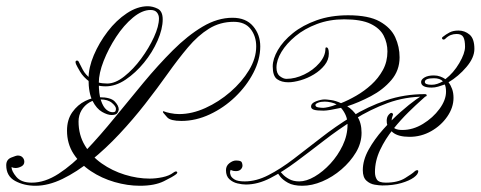

<svg xmlns="http://www.w3.org/2000/svg" viewBox="-90 -596 1542 616"><path d="M656 -539Q699 -539 722 -512Q745 -485 745 -447Q745 -405 723 -362.5Q701 -320 664.5 -285Q628 -250 583 -229Q538 -208 492 -208Q457 -208 446.5 -219.5Q436 -231 434 -234Q432 -237 433 -238.5Q434 -240 438 -238Q442 -236 456.5 -233Q471 -230 485 -230Q526 -230 569 -249.5Q612 -269 649 -301Q686 -333 709 -371Q732 -409 732 -447Q732 -480 714 -503Q696 -526 660 -526Q616 -526 580.5 -504Q545 -482 513 -444Q481 -406 448 -359.5Q415 -313 376 -263Q337 -213 293 -166Q249 -119 202.5 -81.5Q156 -44 110.5 -22Q65 0 24 0Q-13 0 -41.5 -15.5Q-70 -31 -70 -66Q-70 -84 -54 -90.5Q-38 -97 -33 -97Q-23 -97 -17.5 -91Q-12 -85 -12 -77Q-12 -67 -21.5 -62Q-31 -57 -40 -57Q-48 -57 -53 -60Q-53 -47 -37.5 -28.5Q-22 -10 12 -10Q54 -10 98 -38.5Q142 -67 187 -114.5Q232 -162 278 -218.5Q324 -275 370.5 -331Q417 -387 464.5 -434.5Q512 -482 560 -510.5Q608 -539 656 -539ZM384 -576Q400 -576 416 -568Q432 -560 432 -534Q432 -503 415.5 -465.5Q399 -428 372 -395Q345 -362 313 -340.5Q281 -319 249 -319Q217 -319 197 -334Q177 -349 167 -366Q157 -383 154 -390Q150 -400 155.5 -401.5Q161 -403 164 -395Q167 -389 175.5 -372.5Q184 -356 203 -342Q222 -328 254 -328Q280 -328 309 -351Q338 -374 363 -408Q388 -442 404 -477Q420 -512 420 -537Q420 -548 413.5 -556Q407 -564 393 -564Q366 -564 336.5 -539.5Q307 -515 282.5 -477.5Q258 -440 242.5 -400.5Q227 -361 227 -330Q227 -294 234 -273.5Q241 -253 251 -244.5Q261 -236 271 -236Q279 -236 280.5 -239.5Q282 -243 282 -247Q282 -255 269 -266Q256 -277 232 -277Q213 -277 197 -267.5Q181 -258 171.5 -242Q162 -226 162 -206Q162 -163 182.5 -129Q203 -95 236.5 -71.5Q270 -48 310.5 -35.5Q351 -23 390 -23Q410 -23 431.5 -27.5Q453 -32 466 -42Q474 -48 477.5 -45Q481 -42 475 -37Q465 -29 435.5 -14.5Q406 0 359 0Q319 0 277.5 -12Q236 -24 201.5 -47Q167 -70 146 -102.5Q125 -135 125 -177Q125 -212 142 -236Q159 -260 183.5 -272Q208 -284 229 -284Q265 -284 278 -270.5Q291 -257 291 -245Q291 -241 287 -234Q283 -227 268 -227Q255 -227 237.5 -237Q220 -247 207 -272Q194 -297 194 -343Q194 -379 211 -419Q228 -459 255.5 -495Q283 -531 317 -553.5Q351 -576 384 -576Z M1381 -498Q1401 -498 1416.5 -485Q1432 -472 1432 -439Q1432 -411 1406.5 -381Q1381 -351 1349 -332Q1356 -323 1360.5 -310.5Q1365 -298 1365 -282Q1365 -251 1345 -222Q1325 -193 1293 -175Q1261 -157 1224 -157Q1188 -157 1170.5 -171Q1153 -185 1151 -202.5Q1149 -220 1158 -229Q1163 -234 1165 -234Q1168 -234 1170 -231.5Q1172 -229 1170 -225Q1164 -211 1168 -195Q1172 -179 1201 -179Q1235 -179 1267 -198.5Q1299 -218 1320 -246.5Q1341 -275 1341 -302Q1341 -309 1340 -315Q1339 -321 1337 -325Q1326 -321 1315.5 -318Q1305 -315 1295 -315Q1261 -315 1261 -333Q1261 -341 1272 -347.5Q1283 -354 1302 -354Q1313 -354 1322.5 -350.5Q1332 -347 1339 -342Q1365 -362 1383.5 -393.5Q1402 -425 1402 -446Q1402 -467 1396.5 -477Q1391 -487 1375 -487Q1365 -487 1356 -483.5Q1347 -480 1338 -471Q1336 -469 1333 -469Q1330 -469 1328.5 -472Q1327 -475 1331 -478Q1341 -486 1352.5 -492Q1364 -498 1381 -498ZM1295 -324Q1304 -324 1313 -327Q1322 -330 1331 -335Q1322 -345 1302 -345Q1273 -345 1273 -333Q1273 -324 1295 -324ZM1274 -292Q1278 -292 1278 -290Q1278 -289 1261.5 -274.5Q1245 -260 1220.5 -236Q1196 -212 1171 -181Q1146 -150 1129.5 -115Q1113 -80 1113 -44Q1113 -29 1119.5 -19.5Q1126 -10 1148 -10Q1186 -10 1209.5 -24.5Q1233 -39 1239 -45Q1244 -50 1249 -50Q1252 -50 1252 -47Q1252 -37 1237.5 -26.5Q1223 -16 1197 -8.5Q1171 -1 1137 -1Q1127 -1 1112 -3.5Q1097 -6 1085.5 -16.5Q1074 -27 1074 -50Q1074 -82 1092.5 -115.5Q1111 -149 1139 -180.5Q1167 -212 1195.5 -237Q1224 -262 1244.5 -276.5Q1265 -291 1268 -291Q1268 -291 1270 -291.5Q1272 -292 1274 -292ZM1027 -547Q1093 -547 1128.5 -527Q1164 -507 1178 -476.5Q1192 -446 1192 -412Q1192 -370 1165.5 -339Q1139 -308 1100 -287.5Q1061 -267 1024 -255Q1042 -244 1056 -223Q1070 -202 1070 -170Q1070 -137 1052 -107Q1034 -77 1005.5 -52.5Q977 -28 944 -14Q911 0 880 0Q851 0 834 -9.5Q817 -19 809 -29.5Q801 -40 800 -42Q799 -46 803.5 -47Q808 -48 808 -46Q810 -45 817 -37Q824 -29 837.5 -21.5Q851 -14 870 -14Q893 -14 919.5 -29.5Q946 -45 970 -71Q994 -97 1009.5 -129.5Q1025 -162 1025 -196Q1025 -213 1019 -226.5Q1013 -240 1004 -250Q986 -246 971 -243.5Q956 -241 948 -241Q926 -241 917 -244Q908 -247 908 -254Q908 -265 924 -271Q940 -277 952 -277Q957 -277 972 -275Q987 -273 1004 -265Q1027 -274 1053 -289Q1079 -304 1101.5 -324.5Q1124 -345 1138.5 -371.5Q1153 -398 1153 -431Q1153 -458 1141 -481.5Q1129 -505 1099 -519.5Q1069 -534 1014 -534Q967 -534 927 -519Q887 -504 858 -480Q829 -456 813 -429.5Q797 -403 797 -379Q797 -360 808 -351.5Q819 -343 829 -343Q857 -343 886 -357Q915 -371 934.5 -393.5Q954 -416 954 -439Q954 -444 957 -444Q965 -444 965 -424Q965 -404 951.5 -387Q938 -370 917.5 -357.5Q897 -345 874.5 -338.5Q852 -332 835 -332Q813 -332 799 -342Q785 -352 785 -383Q785 -407 801.5 -435.5Q818 -464 849.5 -489.5Q881 -515 926 -531Q971 -547 1027 -547ZM947 -250Q952 -250 963.5 -252.5Q975 -255 990 -261Q983 -265 972 -267.5Q961 -270 952 -270Q939 -270 930.5 -266.5Q922 -263 922 -259Q922 -253 931 -251.5Q940 -250 947 -250ZM1273 -294Q1279 -294 1279 -290Q1279 -286 1272 -286Q1210 -286 1154 -265.5Q1098 -245 1047 -213Q996 -181 949.5 -145Q903 -109 860 -77Q817 -45 777 -24.5Q737 -4 699 -4Q687 -4 672 -7.5Q657 -11 646 -21Q635 -31 635 -50Q635 -64 646 -72.5Q657 -81 667 -81Q683 -81 685.5 -75.5Q688 -70 688 -65Q688 -58 682.5 -52.5Q677 -47 667 -47Q659 -47 654.5 -49Q650 -51 650 -51Q650 -51 649 -48Q648 -45 648 -41Q648 -40 650 -33.5Q652 -27 662 -20.5Q672 -14 695 -14Q732 -14 771 -34Q810 -54 852 -86Q894 -118 940 -154Q986 -190 1038 -222Q1090 -254 1148.5 -274Q1207 -294 1273 -294Z"/></svg>

Font: Kapakana
Style: Regular
Weight: 400
Designer: Kousuke Nagai
Version: Version 1.002